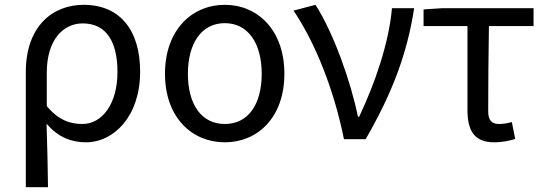

<svg xmlns="http://www.w3.org/2000/svg" viewBox="-20 -577 2260 796"><path d="M87 199H179C178 103 176 34 173 -64C223 -6 278 13 337 13C451 13 561 -94 561 -280C561 -451 478 -557 327 -557C195 -557 87 -465 87 -278ZM322 -63C274 -63 225 -76 174 -137V-276C174 -413 243 -480 323 -480C424 -480 467 -399 467 -279C467 -144 402 -63 322 -63Z M912 13C1048 13 1159 -90 1159 -271C1159 -453 1048 -557 912 -557C776 -557 664 -453 664 -271C664 -90 776 13 912 13ZM912 -63C815 -63 759 -144 759 -271C759 -397 815 -481 912 -481C1009 -481 1065 -397 1065 -271C1065 -144 1009 -63 912 -63Z M1406 0H1496C1606 -191 1668 -354 1697 -543H1605C1592 -397 1535 -233 1469 -93H1464C1434 -240 1363 -440 1288 -557L1197 -533C1290 -395 1366 -199 1406 0Z M2029 13C2063 13 2094 6 2116 -1L2102 -71C2084 -66 2067 -63 2049 -63C2019 -63 2004 -78 2004 -116C2004 -226 2005 -346 2007 -469H2192V-543H1814L1736 -538V-469H1918V-122C1918 -34 1947 13 2029 13Z"/></svg>

Font: Source Han Sans HK
Style: Regular
Weight: 400
Designer: Ryoko NISHIZUKA 西塚涼子 (kana, bopomofo & ideographs); Paul D. Hunt (Latin, Greek & Cyrillic); Sandoll Communications 산돌커뮤니
Foundry: Adobe
Version: Version 2.000;hotconv 1.0.107;makeotfexe 2.5.65593